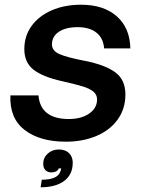

<svg xmlns="http://www.w3.org/2000/svg" viewBox="-20 -589 614 813"><path d="M24 -185H143Q147 -135 179.5 -110Q212 -85 271 -85Q324 -85 357.5 -108Q391 -131 391 -168Q391 -188 375.5 -201Q360 -214 330.5 -223Q301 -232 244 -245Q162 -263 122.5 -293.5Q83 -324 83 -381Q83 -437 114 -479.5Q145 -522 199.5 -545.5Q254 -569 323 -569Q419 -569 474.5 -520Q530 -471 532 -384H421Q417 -429 387.5 -451.5Q358 -474 309 -474Q259 -474 229.5 -454.5Q200 -435 200 -401Q200 -374 231.5 -360Q263 -346 341 -331Q426 -314 468.5 -282.5Q511 -251 511 -189Q511 -128 478 -82.5Q445 -37 387.5 -13Q330 11 259 11Q149 11 84.5 -38.5Q20 -88 24 -185ZM157 172Q225 172 236 136Q237 134 238 131Q239 128 239 124H229Q226 132 217.5 136.5Q209 141 198 141Q182 141 172.5 131.5Q163 122 163 105Q163 79 182 61.5Q201 44 229 44Q257 44 272.5 59.5Q288 75 288 100Q288 150 252 177Q216 204 152 204Z"/></svg>

Font: Open Sauce Sans SemiBold Italic
Style: Regular
Weight: 600
Italic angle: -10°
Designer: Alfredo Marco Pradil
Foundry: Creative Sauce Fz LLC
Version: Version 1.477